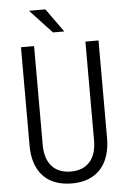

<svg xmlns="http://www.w3.org/2000/svg" viewBox="-64 -1032 730 1090"><g transform="rotate(-5 301.0 -487.0)"><path d="M80.1 -225.1V-784.2H154.8V-221.7Q154.8 -141.6 193.4 -99.1Q231.9 -56.6 301.8 -56.6Q370.6 -56.6 408.9 -99.1Q447.3 -141.6 447.3 -221.7V-784.2H522V-230.5Q522 -152.3 495.6 -98.1Q469.2 -43.9 419.9 -16.4Q370.6 11.2 301.8 11.2Q232.4 11.2 182.6 -15.6Q132.8 -42.5 106.4 -95.5Q80.1 -148.4 80.1 -225.1ZM143.6 -986.3H236.8L333 -852.1H268.6Z"/></g></svg>

Font: Decalotype Light
Style: Regular
Weight: 300
Designer: Alfredo Marco Pradil
Foundry: Alfredo Marco Pradil
Version: Version 1.0